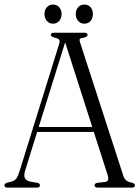

<svg xmlns="http://www.w3.org/2000/svg" viewBox="-20 -848 630 868"><path d="M160.5 -10.5Q160.5 0 148.5 0H12Q0 0 0 -10.5Q0 -17.5 10.5 -21.5L34.5 -28Q46.5 -31.5 54 -41.2Q61.5 -51 69 -76L247.5 -649.5Q251.5 -662.5 247.2 -668.5Q243 -674.5 227.5 -677.5Q210 -683 210 -689.5Q210 -700 223 -700H363.5Q376 -700 376 -689.5Q376 -682.5 359.5 -678Q344.5 -676 341.2 -671.8Q338 -667.5 342 -656L537 -55Q542 -39 551.2 -32Q560.5 -25 577 -22Q590 -18.5 590 -10.5Q590 0 577.5 0H420Q407.5 0 407.5 -10.5Q407.5 -19 420 -21.5L455.5 -25.5Q475.5 -28 466.5 -57.5L404 -251.5H148L94 -78Q86.5 -54 92.8 -42.5Q99 -31 117 -27L149 -21.5Q160.5 -19 160.5 -10.5ZM155 -274H397L274.5 -656.5ZM220 -741Q202.5 -741 191.8 -753.5Q181 -766 181 -784.5Q181 -803 191.8 -815.2Q202.5 -827.5 220 -827.5Q237 -827.5 247.8 -815.2Q258.5 -803 258.5 -784.5Q258.5 -766 247.8 -753.5Q237 -741 220 -741ZM361.5 -741Q344 -741 333.2 -753.5Q322.5 -766 322.5 -784.5Q322.5 -803 333.2 -815.2Q344 -827.5 361.5 -827.5Q379 -827.5 389.5 -815.2Q400 -803 400 -784.5Q400 -766 389.5 -753.5Q379 -741 361.5 -741Z"/></svg>

Font: Fraunces 144pt Soft Light
Style: Regular
Weight: 300
Version: Version 1.000;[0bf87f6ff]